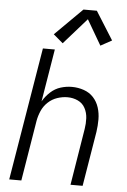

<svg xmlns="http://www.w3.org/2000/svg" viewBox="-63 -1013 702 1058"><g transform="rotate(5 288.0 -484.0)"><path d="M29 0H96L151 -335Q156 -363 168 -390.5Q180 -418 202.5 -439Q225 -460 253.5 -469.5Q282 -479 310 -479Q341 -479 367.5 -466.5Q394 -454 407.5 -428.5Q421 -403 422.5 -373Q424 -343 419 -313L368 0H435L485 -303Q490 -337 490 -371.5Q490 -406 480 -437.5Q470 -469 448.5 -492.5Q427 -516 395 -527Q363 -538 329 -538Q298 -538 267 -528.5Q236 -519 211 -496Q186 -473 169 -444L217 -735H151ZM257 -773 384 -917 465 -778 527 -812 429 -968H355L204 -818Z"/></g></svg>

Font: Iosevka Sparkle Light
Style: Italic
Weight: 300
Italic angle: -9°
Designer: Belleve Invis
Foundry: Belleve Invis
Version: Version 4.5.0; ttfautohint (v1.8.3)